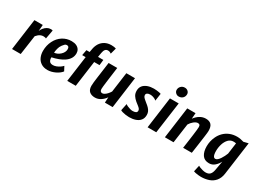

<svg xmlns="http://www.w3.org/2000/svg" viewBox="-29 -1761 4011 2955"><g transform="rotate(30 1976.0 -283.5)"><path d="M192.5 0H38.5L114.5 -557H263.1L254.5 -445.4Q266.2 -475.2 288.1 -502.3Q310 -529.5 339.8 -546.8Q369.6 -564 404.6 -564Q430.5 -564 437.7 -558L408.8 -400.2Q404.5 -405.6 390.4 -408.6Q376.2 -411.6 361.1 -411.6Q337 -411.6 316.1 -403.3Q295.2 -395 276.9 -380Q258.7 -365 241.8 -345.1Z M671.3 8Q600.3 8 554.9 -22.8Q508.1 -53.8 486.5 -104.2Q464.9 -154.6 465 -214.6Q465.2 -313.1 506.4 -393.6Q546.8 -474.1 617 -519.1Q687.2 -564 773.4 -564Q826.4 -564 861.4 -547.2Q896.4 -530.4 914 -501.9Q931.5 -473.3 931.5 -437.5Q931.5 -386.5 907.3 -346.5Q883 -306.6 840.6 -276.7Q798.2 -246.9 743.2 -226.1Q688.2 -205.3 627 -192.3Q627 -188.7 627 -184.8Q627 -181 627 -177.7Q629.3 -140.4 647.4 -119.7Q665.4 -99.1 706.1 -99.1Q733.2 -99.1 763.5 -110.6Q793.8 -122.1 820.9 -140.3Q848.1 -158.5 865.2 -178.5L905.5 -102.2Q889.1 -79.9 862.7 -59.9Q836.2 -39.9 803.9 -24.6Q771.7 -9.3 737.4 -0.6Q703 8 671.3 8ZM626.2 -274.3Q653 -275.7 680.2 -288.2Q707.5 -300.8 730.7 -321.6Q753.9 -342.4 767.9 -368.4Q782 -394.4 782 -422.8Q782 -450.5 771.9 -462.6Q761.7 -474.8 739 -474.8Q719.9 -474.8 704.7 -460.4Q689.6 -446.1 673.3 -423.5Q648.3 -389.8 638.3 -347.8Q628.2 -305.9 626.2 -274.3Z M1170.6 0H1019.5L1082.3 -458.4H1020.3L1038.8 -557H1095.4L1104.5 -606.6Q1108.9 -638.3 1119.1 -666.3Q1129.3 -694.3 1144.6 -718.6Q1175.6 -765.5 1224.1 -791Q1272.6 -816.5 1335.3 -816.5Q1361.5 -816.5 1382.3 -813.5Q1403.2 -810.5 1418.7 -804.4L1389.9 -697.9Q1382.8 -704.7 1366 -712Q1349.2 -719.4 1330 -719.1Q1300.8 -719.1 1282.9 -698.1Q1265 -677.1 1258 -632.9L1245.1 -557H1339.8L1328.6 -458.4H1233.4Z M1514 10Q1452.5 10 1415.8 -21.5Q1379.2 -53 1379.2 -121.8Q1379.2 -145.3 1383.3 -184.7Q1387.3 -224 1395.1 -278.2Q1401.1 -322.4 1407.6 -369.5Q1414 -416.7 1420.6 -464.2Q1427.1 -511.7 1433.2 -557H1586.7Q1583.8 -535.3 1580.2 -508Q1576.5 -480.7 1572.5 -450.6Q1568.4 -420.5 1564.3 -389.8Q1560.2 -359.2 1556.4 -330.1Q1552.6 -301.1 1549.4 -276.5Q1543.5 -230.6 1540.5 -200.5Q1537.5 -170.3 1537.5 -155.9Q1537.5 -129.5 1548.8 -116.7Q1560.2 -103.8 1579.7 -103.8Q1598.7 -103.8 1620 -117.1Q1641.3 -130.4 1662 -152.9Q1682.8 -175.5 1699.7 -203.5L1748.2 -557H1902.2L1826.7 0H1688.5L1693.5 -97.7Q1662.8 -51.8 1615.7 -20.9Q1568.6 10 1514 10Z M2121.9 8Q2093.2 8 2061 3.4Q2028.8 -1.2 2002.5 -8.6Q1976.2 -16.1 1964.5 -24.6L1990.2 -148.2Q2002.3 -137 2025.9 -126.3Q2049.5 -115.6 2075.5 -108.4Q2101.5 -101.3 2120.2 -101.3Q2155.3 -101.3 2176.3 -111.9Q2197.3 -122.5 2197.3 -148.7Q2197.3 -166.2 2186.8 -180.4Q2176.3 -194.6 2155 -211.3Q2133.8 -228 2101.5 -253.4Q2064.1 -285.1 2041.9 -319.8Q2019.8 -354.6 2019.8 -404.6Q2019.8 -458.7 2049.3 -494.2Q2078.9 -529.7 2127.9 -546.8Q2176.8 -564 2235.6 -564Q2260.7 -564 2287 -561.2Q2313.3 -558.5 2334.4 -554.2Q2355.4 -550 2364.4 -545.8L2345.4 -414.2Q2336.2 -424.4 2317.9 -434.2Q2299.7 -444 2277.3 -450.2Q2254.8 -456.4 2232.7 -456.4Q2199.8 -456.4 2181.3 -443.9Q2162.9 -431.4 2162.9 -409.8Q2162.9 -390.3 2176.1 -373.7Q2189.3 -357 2207.9 -342.3Q2226.6 -327.7 2242.7 -313.2Q2273.4 -290 2296 -266.4Q2318.6 -242.9 2330.9 -216.3Q2343.1 -189.8 2343.1 -157.5Q2343.1 -98.4 2313 -62Q2282.8 -25.5 2232.6 -8.8Q2182.4 8 2121.9 8Z M2601.6 0H2447.6L2523.5 -557H2678.8ZM2622.5 -648.9Q2593 -648.9 2569.7 -670.9Q2546.4 -692.9 2546.4 -722.7Q2546.4 -761 2573.5 -788.3Q2600.6 -815.5 2641.2 -815.5Q2674.8 -815.5 2697.8 -794.3Q2720.7 -773.1 2720.7 -742.9Q2720.7 -702.7 2693.8 -675.8Q2666.8 -648.9 2622.5 -648.9Z M2908.8 0H2754.8L2830.8 -557H2978.4L2970.5 -453.9Q3007.2 -505 3056.2 -534.5Q3105.1 -564 3160.4 -564Q3223.5 -564 3256.1 -530.3Q3288.7 -496.6 3288.7 -418.5Q3288.7 -407.4 3285.8 -380.4Q3282.8 -353.3 3278.2 -318.8Q3273.5 -284.2 3268.7 -250.2Q3267.2 -239.4 3264 -215.9Q3260.8 -192.4 3256.6 -161.9Q3252.3 -131.5 3247.8 -100Q3243.3 -68.6 3239.4 -42.2Q3235.4 -15.8 3233 0H3078.8Q3084.7 -39.4 3090.4 -80.3Q3096.2 -121.2 3102 -163.6Q3107.8 -206 3113.6 -249.5Q3120.5 -303.6 3124.5 -339.1Q3128.4 -374.6 3128.8 -393.5Q3129.5 -422 3119.1 -432.9Q3108.7 -443.9 3086.1 -443.9Q3070.9 -443.9 3053.3 -436Q3035.6 -428 3018 -414Q3000.3 -399.9 2984.4 -381.7Q2968.5 -363.5 2956.8 -343.3Z M3537 250.6Q3514.8 250.6 3488 247.5Q3461.2 244.4 3438.4 239.7Q3415.7 234.9 3405.3 229.8L3430 116.6Q3441.2 124.5 3464.8 133.6Q3488.3 142.8 3515.8 149.4Q3543.3 156.1 3566.4 156.1Q3618.1 156.1 3643.6 128.5Q3669.1 101 3678.8 47L3708 -116.7Q3681.5 -65.3 3639.5 -28.7Q3597.5 8 3541.5 8Q3458.3 8 3419.6 -49.5Q3380.9 -106.9 3380.9 -201.5Q3380.9 -292.6 3419.5 -376Q3444.7 -431.5 3487.2 -474Q3529.6 -516.4 3587.6 -540.2Q3645.7 -564 3716.9 -564Q3745.2 -564 3777.8 -558Q3810.4 -551.9 3835.3 -543.5L3918.2 -564L3837.5 21.9Q3831.8 64.1 3817.4 98Q3803 131.9 3781.4 157.8Q3738.7 207.7 3674.9 229.1Q3611.1 250.6 3537 250.6ZM3591.3 -99.6Q3610.9 -99.6 3630.4 -116.8Q3650 -133.9 3667.8 -160.6Q3685.6 -187.3 3699.8 -216.1Q3714.1 -244.9 3723 -268.7L3750 -465.9Q3740.1 -468.3 3728.6 -469.4Q3717.2 -470.5 3704.1 -470.5Q3651.9 -470.5 3615.6 -432.4Q3578.9 -393.9 3560.2 -334.2Q3541.5 -274.6 3541.5 -212.1Q3541.5 -177 3546.6 -151.8Q3551.8 -126.6 3562.7 -113.1Q3573.6 -99.6 3591.3 -99.6Z"/></g></svg>

Font: Merriweather Sans Variable Regular
Style: Italic
Weight: 300
Italic angle: -8°
Designer: Eben Sorkin
Foundry: Eben Sorkin
Version: Version 2.001